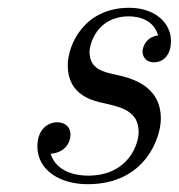

<svg xmlns="http://www.w3.org/2000/svg" viewBox="-20 -462 459 493"><path d="M76 -86C76 -25 134 11 205 11C355 11 393 -111 393 -157C393 -244 315 -262 274 -271C246 -277 210 -285 210 -328C210 -352 231 -420 311 -420C338 -420 375 -410 386 -371C354 -367 346 -340 346 -330C346 -319 352 -302 376 -302C393 -302 419 -314 419 -357C419 -403 378 -442 312 -442C195 -442 154 -346 154 -294C154 -217 219 -203 247 -197C291 -187 336 -177 336 -123C336 -91 309 -11 206 -11C184 -11 126 -16 110 -67C161 -72 161 -114 161 -116C161 -135 148 -148 127 -148C104 -148 76 -131 76 -86Z"/></svg>

Font: CMU Serif
Style: Italic
Weight: 500
Italic angle: -14.04°
Version: Version 0.7.0